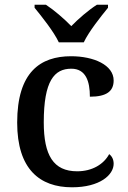

<svg xmlns="http://www.w3.org/2000/svg" viewBox="-20 -786 542 816"><path d="M230 -606H336C357 -651 408 -715 439 -753V-766H392C356 -743 313 -706 283 -675C253 -706 210 -743 175 -766H127V-753C158 -715 209 -651 230 -606ZM286 10C405 10 463 -43 463 -90C463 -108 456 -122 444 -131C421 -88 372 -58 308 -58C207 -58 166 -126 166 -266C166 -443 211 -494 283 -494C345 -494 362 -440 362 -375C434 -375 463 -399 463 -444C463 -510 378 -547 282 -547C152 -547 53 -480 53 -265C53 -67 149 10 286 10Z"/></svg>

Font: Noto Serif Devanagari Medium
Style: Regular
Weight: 500
Designer: Universal Thirst, Indian Type Foundry and the Monotype Design Team
Foundry: Monotype Imaging Inc.
Version: Version 2.004